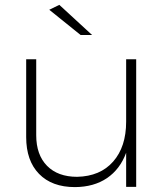

<svg xmlns="http://www.w3.org/2000/svg" viewBox="-20 -763 681 784"><path d="M86.9 -203.1V-521H127.9V-210.9Q127.9 -130.9 172.1 -85.9Q216.3 -41 294.9 -41Q389.2 -43 442.1 -103.3Q495.1 -163.6 495.1 -266.1V-521H536.1V0H495.1V-139.2Q470.2 -71.8 416.7 -35.6Q363.3 0.5 286.1 1Q191.9 1 139.4 -53Q86.9 -106.9 86.9 -203.1ZM181.2 -723.1 222.2 -743.2 356 -620.1H309.1Z"/></svg>

Font: Montserrat Ultra Light
Style: Regular
Weight: 200
Designer: Julieta Ulanovsky
Foundry: Julieta Ulanovsky
Version: Version 3.001;PS 003.001;hotconv 1.0.70;makeotf.lib2.5.58329